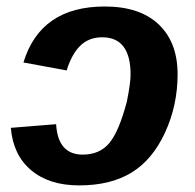

<svg xmlns="http://www.w3.org/2000/svg" viewBox="-20 -558 596 588"><path d="M293 -443.8Q252.4 -443.8 226.1 -418.2Q199.7 -392.6 184.1 -342.3L51.8 -366.7Q104 -538.1 300.8 -538.1Q408.2 -538.1 466.1 -483.2Q523.9 -428.2 523.9 -330.6Q523.9 -235.4 485.4 -151.9Q446.8 -68.4 382.6 -29.3Q318.4 9.8 222.7 9.8Q130.4 9.8 75.2 -36.9Q20 -83.5 13.2 -166.5L151.9 -177.7Q157.2 -84.5 233.4 -84.5Q285.6 -84.5 315.2 -120.4Q344.7 -156.2 368.7 -247.6Q379.9 -303.7 379.9 -329.6Q379.9 -443.8 293 -443.8Z"/></svg>

Font: Liberation Sans
Style: Bold Italic
Weight: 700
Italic angle: -12°
Designer: Steve Matteson
Foundry: Ascender Corporation
Version: Version 2.1.5